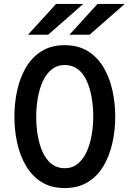

<svg xmlns="http://www.w3.org/2000/svg" viewBox="-20 -941 656 973"><path d="M308 12Q239.5 12 191 -18.2Q142.5 -48.5 112 -100Q81.5 -151.5 67.2 -216.2Q53 -281 53 -350Q53 -419 67.2 -483.8Q81.5 -548.5 112 -600Q142.5 -651.5 191 -681.8Q239.5 -712 308 -712Q376.5 -712 425.2 -681.8Q474 -651.5 504.5 -600Q535 -548.5 549.5 -483.8Q564 -419 564 -350Q564 -281 549.5 -216.2Q535 -151.5 504.5 -100Q474 -48.5 425.2 -18.2Q376.5 12 308 12ZM308 -88.5Q346.5 -88.5 374 -111Q401.5 -133.5 418.8 -171Q436 -208.5 444.2 -255.2Q452.5 -302 452.5 -350Q452.5 -402 444.2 -448.8Q436 -495.5 419 -532.2Q402 -569 374.5 -590.2Q347 -611.5 308 -611.5Q269.5 -611.5 242 -589.2Q214.5 -567 197.2 -529.5Q180 -492 171.8 -445.2Q163.5 -398.5 163.5 -350Q163.5 -298.5 171.8 -251.8Q180 -205 197.2 -168Q214.5 -131 242 -109.8Q269.5 -88.5 308 -88.5ZM332 -765 474 -921H612L434 -765ZM122 -765 264 -921H402L224 -765Z"/></svg>

Font: Overpass Mono Light SemiBold
Style: Regular
Weight: 600
Monospace: yes
Version: Version 4.000